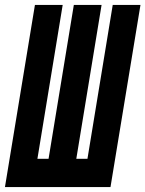

<svg xmlns="http://www.w3.org/2000/svg" viewBox="-39 -755 587 775"><path d="M-19 0 102 -735H214L112 -114H157L259 -735H371L269 -114H314L416 -735H528L407 0Z"/></svg>

Font: Iosevka Curly Heavy
Style: Italic
Weight: 900
Italic angle: -9°
Monospace: yes
Designer: Belleve Invis
Foundry: Belleve Invis
Version: Version 22.1.2; ttfautohint (v1.8.4)